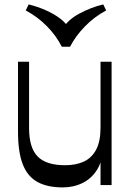

<svg xmlns="http://www.w3.org/2000/svg" viewBox="-20 -826 584 857"><path d="M260.3 10.5Q191.1 10.5 147 -13.9Q102.8 -38.4 81.6 -92.7Q60.4 -147 60.4 -237.8V-550.5H109.8V-254.1Q109.8 -166.8 147.9 -127.7Q186.1 -88.5 270.5 -88.5Q319.6 -88.5 354.9 -105.1Q390.3 -121.8 409.5 -158.7Q428.7 -195.7 428.7 -256.2L439.3 -172.8Q439.3 -111.6 414.8 -70.9Q390.3 -30.2 349.8 -9.9Q309.3 10.5 260.3 10.5ZM428.7 0V-550.5H478.1V0ZM440.9 -806.3 453.8 -779.4Q400.1 -750.5 358.4 -707.4Q316.8 -664.4 292.7 -617.5H255.7Q231.2 -666.4 189.6 -708.8Q147.9 -751.2 94.9 -779.4L107.9 -806.3Q147.9 -796.4 183.9 -780.5Q219.9 -764.6 247.7 -743.8Q275.4 -723 288.8 -697.3H259.1Q282.7 -737.8 334.5 -765.5Q386.3 -793.3 440.9 -806.3Z"/></svg>

Font: Savate ExtraLight
Style: Regular
Weight: 200
Designer: Max Esnée
Foundry: Plomb Type
Version: Version 2.000